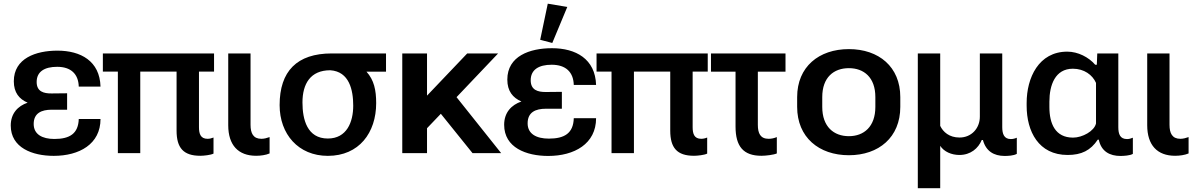

<svg xmlns="http://www.w3.org/2000/svg" viewBox="-20 -828 6465 1038"><path d="M270.5 14.6C408.7 14.6 523.4 -48.8 523.4 -184.6H405.8C403.3 -105.5 356.9 -76.7 273.9 -76.7C208.5 -76.7 162.1 -101.6 162.1 -157.7C162.1 -216.3 204.1 -234.9 259.3 -234.9H342.8V-323.7L259.3 -322.8C215.8 -322.3 178.2 -333 178.2 -384.8C178.2 -440.9 220.7 -466.8 289.1 -466.8C363.3 -466.8 403.8 -428.2 405.8 -359.9H523.4C519.5 -498 416.5 -554.2 290.5 -554.2C173.8 -554.2 54.7 -512.7 54.7 -388.7C54.7 -327.6 83.5 -292.5 129.4 -272.9C76.2 -254.9 38.1 -214.4 38.1 -149.4C38.1 -29.3 154.8 14.6 270.5 14.6Z M536.1 -440.9H617.2V0H738.3V-440.9H934.6V-122.1C934.6 -29.3 970.7 14.2 1063 14.2C1081.1 14.2 1119.1 10.3 1134.3 2.4V-84.5C1124 -80.1 1112.8 -77.6 1102.1 -77.6C1064.5 -77.6 1055.7 -104.5 1055.7 -140.1V-440.9H1137.2V-539.1H536.1Z M1364.7 14.2C1389.2 14.2 1417.5 10.3 1437.5 1.5V-86.9C1423.3 -82 1409.2 -77.6 1393.1 -77.6C1349.1 -77.6 1334.5 -107.4 1334.5 -153.3V-539.1H1213.9V-150.9C1213.9 -43.5 1268.1 14.2 1364.7 14.2Z M1752.4 14.6C1921.4 14.6 2013.7 -110.8 2013.7 -270.5C2013.7 -340.3 2002.4 -395 1961.4 -440.4H2066.9V-539.1H1773.4C1585.4 -539.1 1491.7 -442.9 1491.7 -259.8C1491.7 -103 1592.8 14.6 1752.4 14.6ZM1752.4 -79.1C1640.6 -79.1 1615.2 -182.1 1615.2 -273.9C1615.2 -375 1658.2 -448.2 1765.6 -448.2C1868.7 -441.4 1889.6 -340.8 1889.6 -256.8C1889.6 -168.5 1855 -79.1 1752.4 -79.1Z M2672.9 -539.1H2505.9L2288.6 -311V-539.1H2154.8V0H2288.6V-134.8L2363.3 -212.9L2534.7 0H2689.5L2448.2 -302.7Z M2943.8 15.1C3085 15.1 3202.6 -50.3 3202.6 -189H3082C3079.6 -107.9 3032.2 -78.6 2947.3 -78.6C2879.9 -78.6 2832.5 -104 2832.5 -161.1C2832.5 -221.7 2875.5 -240.2 2931.6 -240.2H3017.6V-331.5L2931.6 -330.6C2887.2 -330.1 2849.1 -341.3 2849.1 -394C2849.1 -451.2 2892.6 -478 2962.4 -478C3038.6 -478 3080.1 -438.5 3082 -368.7H3202.6C3198.2 -509.8 3092.8 -567.4 2963.9 -567.4C2844.2 -567.4 2722.7 -524.9 2722.7 -397.9C2722.7 -335.4 2752 -299.8 2798.8 -279.3C2744.6 -260.7 2705.6 -219.7 2705.6 -153.3C2705.6 -29.8 2825.2 15.1 2943.8 15.1ZM2965.8 -595.7 3046.9 -790.5 2941.4 -808.1 2900.4 -612.8Z M3205.1 -440.9H3286.1V0H3407.2V-440.9H3603.5V-122.1C3603.5 -29.3 3639.6 14.2 3731.9 14.2C3750 14.2 3788.1 10.3 3803.2 2.4V-84.5C3793 -80.1 3781.7 -77.6 3771 -77.6C3733.4 -77.6 3724.6 -104.5 3724.6 -140.1V-440.9H3806.2V-539.1H3205.1Z M3823.7 -440.4H3956.5V-144C3956.5 -36.6 3998.5 14.2 4096.7 14.2C4120.1 14.2 4162.1 9.3 4179.7 1.5V-86.9C4166 -81.1 4150.9 -77.6 4135.7 -77.6C4090.8 -77.6 4077.1 -106.9 4077.1 -153.3V-440.4H4226.6V-539.1H3823.7Z M4569.3 11.2C4731 11.2 4847.2 -85.9 4847.2 -250V-303.2C4847.2 -466.8 4731 -562.5 4569.3 -562.5C4407.2 -562.5 4289.6 -466.8 4289.6 -303.2V-250C4289.6 -85.9 4407.2 11.2 4569.3 11.2ZM4569.3 -91.8C4487.8 -91.8 4425.3 -142.6 4425.3 -250V-303.2C4425.3 -410.2 4487.8 -459.5 4569.3 -459.5C4650.4 -459.5 4712.4 -409.7 4712.4 -303.2V-250C4712.4 -143.1 4650.4 -91.8 4569.3 -91.8Z M4941.9 189.5H5063V-39.6C5083.5 -7.8 5124 9.8 5167 9.8C5227.1 9.8 5269 -25.9 5287.6 -71.3H5293.9C5310.1 -10.3 5353.5 14.6 5410.2 15.1C5430.7 15.1 5459 13.7 5477.1 3.9V-83.5C5466.3 -78.6 5455.1 -76.2 5444.8 -76.2C5408.2 -76.2 5398.4 -104 5398.4 -140.6V-539.1H5277.3V-197.3C5277.3 -134.3 5231.9 -84.5 5167.5 -84.5C5111.8 -84.5 5078.6 -114.7 5063 -147.5V-539.1H4941.9Z M5752 9.8C5826.7 9.8 5876 -14.6 5914.6 -72.8H5920.4C5933.6 -8.8 5980.5 15.1 6037.1 15.1C6054.7 15.1 6089.4 13.2 6104.5 3.9V-83.5C6094.2 -79.1 6084 -76.2 6073.2 -76.2C6035.2 -76.2 6025.9 -103 6025.9 -141.1V-539.1H5912.1L5909.7 -478H5900.9C5866.2 -518.6 5808.1 -548.8 5750 -548.8C5595.2 -548.8 5530.3 -407.2 5530.3 -271.5V-256.3C5530.3 -117.7 5594.7 9.8 5752 9.8ZM5781.2 -84C5684.6 -84 5653.3 -160.2 5653.3 -249V-278.3C5653.3 -367.7 5684.1 -456.5 5780.3 -456.5C5840.8 -456.5 5886.2 -423.3 5905.3 -379.9V-160.6C5896 -119.1 5831.5 -84 5781.2 -84Z M6333 14.2C6357.4 14.2 6385.7 10.3 6405.8 1.5V-86.9C6391.6 -82 6377.4 -77.6 6361.3 -77.6C6317.4 -77.6 6302.7 -107.4 6302.7 -153.3V-539.1H6182.1V-150.9C6182.1 -43.5 6236.3 14.2 6333 14.2Z"/></svg>

Font: Winston SemiBold
Style: Regular
Weight: 600
Designer: Vernon Adams, Kim Jin-seong, David Berlow, Cristiano Sobral
Foundry: The Winston Project Authors
Version: Version 3.004